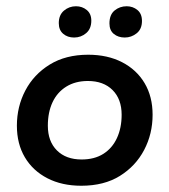

<svg xmlns="http://www.w3.org/2000/svg" viewBox="-20 -584 542 614"><path d="M240 10Q178 10 131.5 -14Q85 -38 59.5 -81Q34 -124 34 -182Q34 -243 61 -294.5Q88 -346 139 -377.5Q190 -409 262 -409Q324 -409 370.5 -385Q417 -361 442.5 -318Q468 -275 468 -217Q468 -156 441 -104.5Q414 -53 363.5 -21.5Q313 10 240 10ZM241 -74Q282 -74 310.5 -92Q339 -110 354 -142.5Q369 -175 369 -217Q369 -267 340 -296Q311 -325 261 -325Q221 -325 192 -307Q163 -289 148 -257Q133 -225 133 -182Q133 -132 162 -103Q191 -74 241 -74ZM217 -464Q196 -464 182 -476Q168 -488 168 -510Q168 -536 184.5 -550Q201 -564 223 -564Q243 -564 257.5 -552Q272 -540 272 -518Q272 -492 255.5 -478Q239 -464 217 -464ZM379 -464Q358 -464 344 -475.5Q330 -487 330 -509Q330 -537 346.5 -550.5Q363 -564 385 -564Q405 -564 419.5 -552Q434 -540 434 -517Q434 -491 417 -477.5Q400 -464 379 -464Z"/></svg>

Font: Rokkitt SemiBold
Style: Italic
Weight: 600
Italic angle: -9°
Designer: Vernon Adams
Foundry: Vernon Adams
Version: Version 3.103